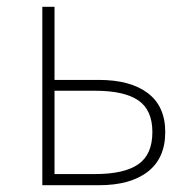

<svg xmlns="http://www.w3.org/2000/svg" viewBox="-20 -547 558 567"><path d="M105 -527H141V-311H272Q365 -311 416.5 -272Q468 -233 468 -157Q468 -80 416.5 -40Q365 0 272 0H105ZM261 -33Q347 -33 388.5 -62Q430 -91 430 -157Q430 -222 388.5 -250.5Q347 -279 261 -279H141V-33Z"/></svg>

Font: SpoqaHanSansJP-Thin
Style: Regular
Weight: 250
Designer: [Source Han Sans]
Ryoko NISHIZUKA  (kana & ideographs); Paul D. Hunt (Latin, Greek & Cyrillic); Wenlong ZHANG  (bopomofo
Foundry: Spoqa (http://bi.spoqa.com)
Version: Version 1.002.20150607